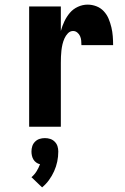

<svg xmlns="http://www.w3.org/2000/svg" viewBox="-20 -548 540 830"><path d="M106 0V-520H243V-414Q249 -436 258.5 -456Q268 -476 282 -492.5Q296 -509 316.5 -518.5Q337 -528 359 -528Q378 -528 396.5 -521Q415 -514 428.5 -499.5Q442 -485 449.5 -467Q457 -449 461.5 -430Q466 -411 467.5 -391.5Q469 -372 469 -353H332Q332 -363 331 -373Q330 -383 326 -392Q322 -401 314 -407.5Q306 -414 296 -414Q283 -414 273.5 -404Q264 -394 258.5 -381.5Q253 -369 250 -356Q247 -343 245.5 -329.5Q244 -316 243.5 -302.5Q243 -289 243 -276V0ZM162 262 116 218Q129 207 138 192.5Q147 178 153 162Q144 160 136.5 154.5Q129 149 124.5 141.5Q120 134 118 125Q116 116 116 107Q116 95 119.5 84Q123 73 131.5 64.5Q140 56 151 52.5Q162 49 174 49Q186 49 197 52.5Q208 56 216.5 64.5Q225 73 228.5 84Q232 95 232 107Q232 129 227.5 150.5Q223 172 214 192Q205 212 192 230Q179 248 162 262Z"/></svg>

Font: Iosevka Heavy
Style: Regular
Weight: 900
Monospace: yes
Designer: Belleve Invis
Foundry: Belleve Invis
Version: Version 32.5.0; ttfautohint (v1.8.4)